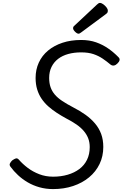

<svg xmlns="http://www.w3.org/2000/svg" viewBox="-20 -1277 840 1316"><path d="M344 19Q294 19 250 6.5Q206 -6 169.5 -27.5Q133 -49 103.5 -76.5Q74 -104 52 -134Q43 -146 48 -156.5Q53 -167 63 -177Q78 -188 88.5 -191Q99 -194 109 -183Q135 -153 170 -126.5Q205 -100 249 -83Q293 -66 344 -66Q398 -66 444 -79.5Q490 -93 524 -118.5Q558 -144 576.5 -182Q595 -220 595 -269Q595 -302 584.5 -329Q574 -356 554 -379.5Q534 -403 504.5 -423.5Q475 -444 436 -464Q401 -483 369.5 -503.5Q338 -524 311.5 -547.5Q285 -571 265.5 -599.5Q246 -628 235 -663.5Q224 -699 224 -743Q224 -800 246 -848Q268 -896 309.5 -930.5Q351 -965 408.5 -984Q466 -1003 536 -1003Q593 -1003 638.5 -987Q684 -971 722 -944.5Q760 -918 791 -886Q802 -876 799.5 -864.5Q797 -853 784 -841Q773 -830 761 -828Q749 -826 738 -834Q712 -856 684 -875Q656 -894 621 -906Q586 -918 536 -918Q488 -918 448 -907Q408 -896 379 -874Q350 -852 333.5 -819Q317 -786 317 -743Q317 -707 326.5 -679.5Q336 -652 355.5 -629Q375 -606 406.5 -585Q438 -564 482 -541Q529 -517 566.5 -490Q604 -463 631.5 -430.5Q659 -398 673.5 -358.5Q688 -319 688 -270Q688 -206 662.5 -153Q637 -100 590.5 -61.5Q544 -23 481 -2Q418 19 344 19ZM519 -1046Q508 -1046 494.5 -1059.5Q481 -1073 481 -1083Q481 -1087 482 -1091Q483 -1095 490 -1101L645 -1246Q651 -1251 655 -1254Q659 -1257 665 -1257Q675 -1257 687.5 -1248Q700 -1239 709.5 -1227Q719 -1215 719 -1204Q719 -1197 717 -1192Q715 -1187 704 -1179L538 -1056Q532 -1052 527.5 -1049Q523 -1046 519 -1046Z"/></svg>

Font: Playwrite AU SA
Style: Regular
Weight: 400
Designer: Veronika Burian, José Scaglione
Foundry: TypeTogether
Version: Version 1.002